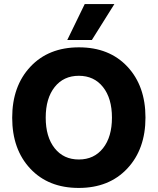

<svg xmlns="http://www.w3.org/2000/svg" viewBox="-20 -918 776 945"><path d="M432 -721H311L397 -898H543ZM249 -489.5Q205 -434 205 -339Q205 -244 249 -188.5Q293 -133 368 -133Q443 -133 487 -188.5Q531 -244 531 -339Q531 -434 487 -489.5Q443 -545 368 -545Q293 -545 249 -489.5ZM368.5 -685Q518 -685 607 -590Q696 -495 696 -339.5Q696 -184 606.5 -88.5Q517 7 367.5 7Q218 7 129 -88Q40 -183 40 -338.5Q40 -494 129.5 -589.5Q219 -685 368.5 -685Z"/></svg>

Font: Hind Colombo
Style: Bold
Weight: 700
Designer: Jyotish Sonowal, Aditi Pimprikar
Foundry: Indian Type Foundry
Version: Version 1.000;PS 1.0;hotconv 1.0.86;makeotf.lib2.5.63406; tt